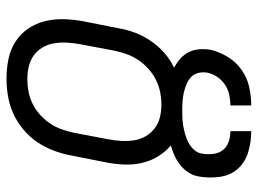

<svg xmlns="http://www.w3.org/2000/svg" viewBox="-121 -659 792 590"><g transform="rotate(90 275.0 -364.0)"><path d="M222 12Q191 12 161.5 6Q132 0 108 -15.5Q84 -31 68 -54.5Q52 -78 45 -106.5Q38 -135 39 -165.5Q40 -196 46 -227L67 -333Q71 -358 80.5 -383Q90 -408 105.5 -431Q121 -454 142 -472.5Q163 -491 188 -503Q173 -511 160.5 -522Q148 -533 140.5 -547.5Q133 -562 131.5 -579.5Q130 -597 133 -615Q139 -642 155 -668Q171 -694 195.5 -711Q220 -728 248.5 -734Q277 -740 304 -740V-676Q288 -676 271.5 -672.5Q255 -669 240.5 -659.5Q226 -650 216 -635Q206 -620 203 -604V-603Q201 -589 204.5 -576Q208 -563 217.5 -554.5Q227 -546 239 -541Q251 -536 264 -533Q277 -530 290.5 -529Q304 -528 318 -528Q330 -528 343 -528.5Q356 -529 369 -531.5Q382 -534 394.5 -537.5Q407 -541 419 -547.5Q431 -554 440.5 -564.5Q450 -575 452 -588V-589Q455 -606 453 -623Q451 -640 441.5 -652.5Q432 -665 416 -670.5Q400 -676 383 -676V-740Q417 -740 448 -730.5Q479 -721 499 -698.5Q519 -676 523.5 -643Q528 -610 522 -577Q519 -561 509.5 -546.5Q500 -532 486.5 -521.5Q473 -511 457.5 -504Q442 -497 427 -493Q447 -476 461 -453Q475 -430 481 -403Q487 -376 485.5 -347Q484 -318 478 -289L457 -183Q452 -157 442 -131Q432 -105 416 -81.5Q400 -58 377 -39Q354 -20 328 -8.5Q302 3 275 7.5Q248 12 222 12ZM223 -52Q242 -52 261 -55.5Q280 -59 298.5 -68Q317 -77 332.5 -91Q348 -105 359.5 -122Q371 -139 377.5 -158Q384 -177 388 -195L408 -301Q412 -321 413 -341.5Q414 -362 411 -381Q408 -400 398.5 -416Q389 -432 374 -443.5Q359 -455 340 -459.5Q321 -464 301 -464Q282 -464 262.5 -460Q243 -456 225 -447Q207 -438 191.5 -424Q176 -410 164.5 -393Q153 -376 146.5 -357.5Q140 -339 136 -321L116 -215Q112 -194 111 -174Q110 -154 113 -135Q116 -116 125.5 -99.5Q135 -83 150 -72Q165 -61 184 -56.5Q203 -52 223 -52Z"/></g></svg>

Font: Lode Term
Style: Italic
Weight: 400
Italic angle: -11°
Monospace: yes
Designer: Belleve Invis
Foundry: Belleve Invis
Version: Version 29.2.0